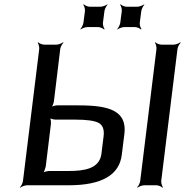

<svg xmlns="http://www.w3.org/2000/svg" viewBox="-20 -855 854 886"><path d="M724 -20 799 -629C800 -638 808 -653 814 -658L812 -660C806 -655 791 -649 782 -649H725C716 -649 701 -655 697 -660L695 -658C699 -653 703 -638 702 -629L627 -20C626 -11 619 4 613 9L615 11C620 6 636 0 645 0H702C711 0 725 6 730 11L732 9C728 4 723 -11 724 -20ZM323 -369H246C237 -369 220 -365 214 -360L216 -358C222 -363 228 -380 229 -389L258 -629C259 -638 267 -653 273 -658L271 -660C265 -655 250 -649 241 -649H184C175 -649 160 -655 156 -660L154 -658C158 -653 162 -638 161 -629L86 -20C85 -11 78 4 72 9L74 11C79 6 95 0 104 0H296C449 0 531 -47 542 -141L554 -237C569 -362 449 -369 323 -369ZM297 -66H208C199 -66 182 -62 176 -57L178 -55C183 -60 189 -77 191 -86L215 -283C216 -292 214 -309 210 -314L207 -312C212 -307 228 -303 237 -303H328C380 -303 416 -298 435 -288C454 -278 462 -257 458 -226L448 -145C439 -75 366 -66 297 -66ZM455 -750 462 -804C463 -813 471 -828 476 -833L475 -835C469 -830 453 -824 444 -824H394C385 -824 371 -830 367 -835L364 -833C369 -828 373 -813 372 -804L365 -750C364 -741 356 -726 351 -721L352 -719C358 -724 374 -730 383 -730H433C442 -730 456 -724 460 -719L463 -721C458 -726 454 -741 455 -750ZM625 -750 632 -804C633 -813 641 -828 646 -833L645 -835C639 -830 623 -824 614 -824H564C555 -824 541 -830 537 -835L534 -833C539 -828 543 -813 542 -804L535 -750C534 -741 526 -726 521 -721L522 -719C528 -724 544 -730 553 -730H603C612 -730 626 -724 630 -719L633 -721C628 -726 624 -741 625 -750Z"/></svg>

Font: Gamestation Storm Oblique 
Style: Italic
Weight: 400
Designer: Jonas Hecksher
Foundry: Jonas Hecksher, Playtypeª, e-types AS
Version: Version 1.003